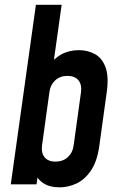

<svg xmlns="http://www.w3.org/2000/svg" viewBox="-20 -770 502 802"><path d="M229.5 12.5Q187 12.5 160.5 -5.2Q134 -23 122 -55L144 -79.5L132.5 0H25L130 -750H237.5L198 -468L182.5 -493Q204 -525 236.2 -542.8Q268.5 -560.5 310 -560.5Q346.5 -560.5 376.2 -544.2Q406 -528 420.5 -489.8Q435 -451.5 426 -386L395 -162Q386 -96 360.2 -58Q334.5 -20 300 -3.8Q265.5 12.5 229.5 12.5ZM212 -95Q243 -95 263.2 -113.5Q283.5 -132 287.5 -162L318.5 -386Q322.5 -416 307.8 -434.5Q293 -453 261.5 -453Q231 -453 210.8 -434.5Q190.5 -416 186.5 -386L155.5 -162Q151.5 -132 166 -113.5Q180.5 -95 212 -95Z"/></svg>

Font: Mohave SemiBold
Style: Italic
Weight: 600
Italic angle: -8°
Designer: Gumpita Rahayu
Foundry: Tokotype
Version: Version 2.003